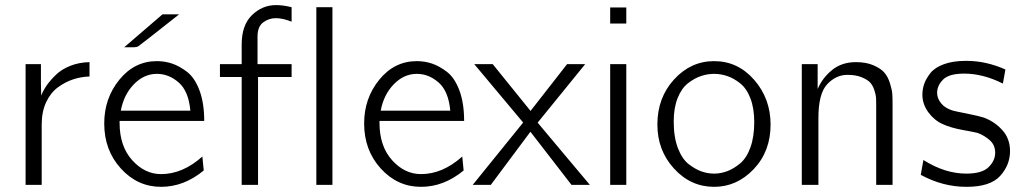

<svg xmlns="http://www.w3.org/2000/svg" viewBox="-20 -723 3995 751"><path d="M80.1 0V-472.2H140.1V-396L141.1 -349.1Q148.9 -369.1 162.8 -389.2Q176.8 -409.2 199 -430.7Q221.2 -452.1 255.1 -465.6Q289.1 -479 330.1 -480V-423.8Q297.9 -422.9 266.8 -412.8Q235.8 -402.8 207 -381.8Q178.2 -360.8 160.6 -323.5Q143.1 -286.1 143.1 -235.8V0Z M387.7 -240.2Q387.7 -338.4 446.8 -411.1Q505.9 -483.9 593.8 -483.9Q624.5 -483.9 653.1 -474.4Q681.6 -464.8 711.7 -441.9Q741.7 -418.9 760.3 -369.4Q778.8 -319.8 778.8 -250H447.8V-242.2Q447.8 -151.4 496.8 -96.7Q545.9 -42 609.9 -42Q694.8 -42 771.5 -110.8L776.9 -56.2Q699.7 7.8 609.9 7.8Q518.1 7.8 452.9 -63.7Q387.7 -135.3 387.7 -240.2ZM452.6 -290H724.6Q717.8 -366.2 679.2 -400.1Q640.6 -434.1 593.8 -434.1Q543 -434.1 503.4 -393.1Q463.9 -352.1 452.6 -290ZM465.8 -538.1 615.7 -667H680.7Q528.8 -546.9 521 -542Q514.2 -538.1 503.9 -538.1Z M840.3 -421.9V-472.2H925.3V-548.8Q925.3 -625 965.8 -664.1Q1006.3 -703.1 1059.6 -703.1Q1088.4 -703.1 1120.6 -694.8V-638.2Q1084.5 -652.3 1058.6 -651.9Q1031.7 -651.9 1009.5 -635.5Q987.3 -619.1 987.3 -580.1V-472.2H1120.6V-421.9H989.3V0H925.3V-421.9ZM1217.3 0V-694.8H1280.3V0Z M1404.3 -240.2Q1404.3 -338.4 1463.4 -411.1Q1522.5 -483.9 1610.4 -483.9Q1641.1 -483.9 1669.7 -474.4Q1698.2 -464.8 1728.3 -441.9Q1758.3 -418.9 1776.9 -369.4Q1795.4 -319.8 1795.4 -250H1464.4V-242.2Q1464.4 -151.4 1513.4 -96.7Q1562.5 -42 1626.5 -42Q1711.4 -42 1788.1 -110.8L1793.5 -56.2Q1716.3 7.8 1626.5 7.8Q1534.7 7.8 1469.5 -63.7Q1404.3 -135.3 1404.3 -240.2ZM1469.2 -290H1741.2Q1734.4 -366.2 1695.8 -400.1Q1657.2 -434.1 1610.4 -434.1Q1559.6 -434.1 1520 -393.1Q1480.5 -352.1 1469.2 -290Z M1829.1 0 2025.9 -243.2V-244.1L1835 -472.2H1907.2L2055.2 -289.1L2198.2 -472.2H2269L2083 -243.2L2287.1 0H2215.3L2055.2 -207H2054.2L1899.9 0Z M2366.7 0V-472.2H2429.7V0ZM2366.7 -630.9V-693.8H2429.7V-630.9Z M2551.3 -235.8Q2551.3 -340.8 2616.7 -412.4Q2682.1 -483.9 2773.4 -483.9Q2866.2 -483.9 2930.2 -410.4Q2994.1 -336.9 2994.1 -235.8Q2994.1 -130.9 2928.2 -61.5Q2862.3 7.8 2773.4 7.8Q2681.6 7.8 2616.5 -63.5Q2551.3 -134.8 2551.3 -235.8ZM2615.2 -248Q2615.2 -186 2631.8 -143.1Q2648.4 -100.1 2674.8 -80.1Q2701.2 -60.1 2725.1 -52Q2749 -43.9 2773.4 -43.9Q2799.3 -43.9 2824.7 -53.5Q2850.1 -63 2875.2 -84Q2900.4 -105 2915.3 -146.5Q2930.2 -188 2930.2 -245.1Q2930.2 -299.3 2915.3 -338.1Q2900.4 -377 2875.2 -397Q2850.1 -417 2824.7 -425.5Q2799.3 -434.1 2773.2 -434.1Q2747.1 -434.1 2721.7 -425.5Q2696.3 -417 2671.1 -397.5Q2646 -377.9 2630.6 -339.6Q2615.2 -301.3 2615.2 -248Z M3116.2 0V-472.2H3178.2V-375Q3197.3 -418.9 3235.1 -449.5Q3272.9 -480 3328.1 -480Q3368.2 -480 3396.7 -467.5Q3425.3 -455.1 3439.2 -439Q3453.1 -422.9 3461.2 -397Q3469.2 -371.1 3470.2 -355Q3471.2 -338.9 3471.2 -314.9V0H3407.2V-311Q3407.2 -329.1 3406.7 -340.1Q3406.2 -351.1 3400.1 -370.1Q3394 -389.2 3383.1 -400.6Q3372.1 -412.1 3349.6 -421.1Q3327.1 -430.2 3294.9 -430.2Q3250 -430.2 3215.6 -393.6Q3181.2 -356.9 3181.2 -262.2V0Z M3581.5 -39.1 3591.8 -97.2Q3675.8 -43.9 3759.8 -43.9Q3820.8 -43.9 3846.7 -69.1Q3872.6 -94.2 3872.6 -126Q3872.6 -155.8 3851.1 -174.8Q3829.6 -193.8 3803.7 -203.1Q3792.5 -206.1 3745.6 -214.6Q3698.7 -223.1 3666.3 -238Q3633.8 -252.9 3610.8 -284.2Q3587.9 -316.4 3587.9 -352.1Q3587.9 -375 3595.2 -395.5Q3602.5 -416 3619.6 -437.5Q3636.7 -459 3672.1 -471.9Q3707.5 -484.9 3757.8 -484.9H3760.7Q3836.9 -484.9 3912.6 -451.2L3902.8 -396Q3825.7 -435.1 3751 -435.1Q3691.9 -435.1 3668.7 -411.6Q3645.5 -388.2 3645.5 -359.9Q3645.5 -337.9 3661.6 -318.4Q3677.7 -298.8 3708.5 -290Q3714.4 -288.1 3762.5 -278.6Q3810.5 -269 3827.6 -263.2Q3869.6 -248 3900.1 -214.6Q3930.7 -181.2 3930.7 -131.8Q3930.7 -77.6 3892.1 -34.9Q3853.5 7.8 3760.5 7.8Q3667.5 7.8 3581.5 -39.1Z"/></svg>

Font: CMU Bright
Style: Roman
Weight: 500
Version: Version 0.7.0